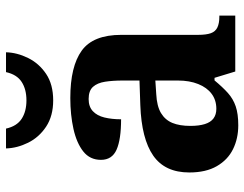

<svg xmlns="http://www.w3.org/2000/svg" viewBox="-107 -696 813 639"><g transform="rotate(-90 299.5 -376.5)"><path d="M202 10Q158 10 122.5 -7.5Q87 -25 66 -61.4Q45 -97.7 45 -153Q45 -234 101 -273Q157 -312 269 -316L351 -318.8V-374Q351 -407.6 347 -433.3Q343 -459 330 -473.5Q317 -488 289.5 -488Q264 -488 249 -474Q234 -460 228 -435.5Q222 -411 222 -380Q155 -380 121 -395Q87 -410 87 -447Q87 -483.8 115 -505.9Q143 -528 189.9 -538.5Q236.8 -549 292.8 -549Q398 -549 450.5 -511Q503 -473 503 -379.4V-124.1Q503 -96.6 508.5 -81.3Q514 -66 527.7 -59.5Q541.4 -53 563 -53H567V0H381L360 -69H351.4Q329 -42 309.5 -24.5Q290 -7 265 1.5Q240 10 202 10ZM256.8 -63Q286 -63 306.8 -78.7Q327.7 -94.3 339.3 -123.3Q351 -152.3 351 -191V-266L306 -263Q266 -261 242.9 -247.3Q219.9 -233.5 209.9 -209.3Q200 -185.1 200 -149.4Q200 -121 206 -101.5Q212 -82 224.8 -72.5Q237.6 -63 256.8 -63ZM284.9 -606Q233 -606 197.5 -629.5Q162 -653 144 -689.5Q126 -726 125 -763H191Q199 -727 223.5 -711Q248 -695 285 -695Q322 -695 346.5 -711Q371 -727 379 -763H445Q444 -726 426 -689.5Q408 -653 373 -629.5Q338 -606 284.9 -606Z"/></g></svg>

Font: Noto Serif Gujarati
Style: Regular
Weight: 400
Designer: Universal Thirst, Indian Type Foundry and the Monotype Design Team
Foundry: Monotype Imaging Inc.
Version: Version 2.102